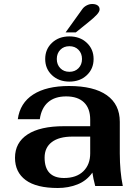

<svg xmlns="http://www.w3.org/2000/svg" viewBox="-20 -930 694 960"><path d="M55 -141Q55 -217 118 -258Q181 -299 300 -299H431V-332Q431 -388 400 -418Q369 -448 311 -448Q254 -448 220.5 -419Q187 -390 179 -334H69Q80 -415 146 -457.5Q212 -500 325 -500Q449 -500 514 -454Q579 -408 579 -321V-163Q579 -72 594 0H456Q446 -38 442 -67Q413 -26 367.5 -8Q322 10 269 10Q162 10 108.5 -29.5Q55 -69 55 -141ZM431 -163V-247H342Q275 -247 239 -219.5Q203 -192 203 -142Q203 -91 227.5 -65.5Q252 -40 300 -40Q362 -40 396.5 -73.5Q431 -107 431 -163ZM392 -885Q400 -896 413.5 -903Q427 -910 441 -910Q458 -910 468 -903Q478 -896 478 -883Q478 -872 464.5 -857Q451 -842 421 -818L359 -768H308ZM206 -635Q206 -684 240 -716Q274 -748 327 -748Q380 -748 414 -716Q448 -684 448 -635Q448 -586 414 -554Q380 -522 327 -522Q274 -522 240 -554Q206 -586 206 -635ZM390 -635Q390 -663 372.5 -681Q355 -699 327 -699Q299 -699 281.5 -681Q264 -663 264 -635Q264 -607 281.5 -589Q299 -571 327 -571Q355 -571 372.5 -589Q390 -607 390 -635Z"/></svg>

Font: Fahkwang
Style: Bold
Weight: 700
Designer: Suppakit Chalermlarp | Katatrad Co.,Ltd.
Foundry: Cadson Demak Co.,Ltd.
Version: Version 1.000; ttfautohint (v1.6)